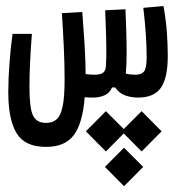

<svg xmlns="http://www.w3.org/2000/svg" viewBox="-20 -331 626 656"><path d="M137.2 170.9Q64.9 170.9 36.6 124Q8.3 77.1 8.3 -15.6Q8.3 -62 12.5 -116.5Q16.6 -170.9 22.9 -215.3H88.9Q85.4 -169.4 83 -123Q80.6 -76.7 80.6 -34.2Q80.6 39.6 93 64.2Q105.5 88.9 137.2 88.9Q159.7 88.9 173.6 76.4Q187.5 64 194.1 32.2Q200.7 0.5 200.7 -58.6Q200.7 -113.8 198 -170.7Q195.3 -227.5 191.4 -286.1L261.2 -290Q265.1 -241.2 268.8 -181.4Q272.5 -121.6 272.5 -78.1Q272.5 -78.1 272.5 -78.1Q272.5 -78.1 272.5 -78.1Q287.6 -75.7 302.2 -75.7Q322.8 -75.7 331.5 -82Q340.3 -88.4 341.8 -104Q343.3 -124 343.3 -156Q343.3 -188 342 -224.6Q340.8 -261.2 339.4 -295.9L408.7 -299.3Q410.2 -265.1 411.4 -225.1Q412.6 -185.1 412.6 -147.9Q412.6 -110.8 410.2 -85.4Q409.7 -82.5 409.7 -79.6Q424.3 -75.7 441.4 -75.7Q463.9 -75.7 472.4 -87.2Q481 -98.6 481 -134.3Q481 -171.9 478.3 -212.9Q475.6 -253.9 469.7 -304.2L538.6 -310.5Q547.4 -260.7 550.3 -219Q553.2 -177.2 553.2 -139.2Q553.2 -65.4 530 -31.5Q506.8 2.4 451.7 2.4Q428.7 2.4 408 -4.9Q387.2 -12.2 373.5 -32.2H362.8Q355 -13.2 337.4 -5.4Q319.8 2.4 295.9 2.4Q282.2 2.4 269.5 1Q262.2 91.3 231.9 131.1Q201.7 170.9 137.2 170.9ZM463.9 48.8 532.2 117.7 463.9 186.5 402.8 125 341.8 186.5 273.4 117.7 341.8 48.8 402.8 109.9ZM403.8 173.8 469.2 239.3 403.8 305.2 338.4 239.3Z"/></svg>

Font: Cascadia Code NF SemiLight
Style: Regular
Weight: 350
Monospace: yes
Designer: Aaron Bell
Foundry: Saja Typeworks
Version: Version 2404.023; ttfautohint (v1.8.4)